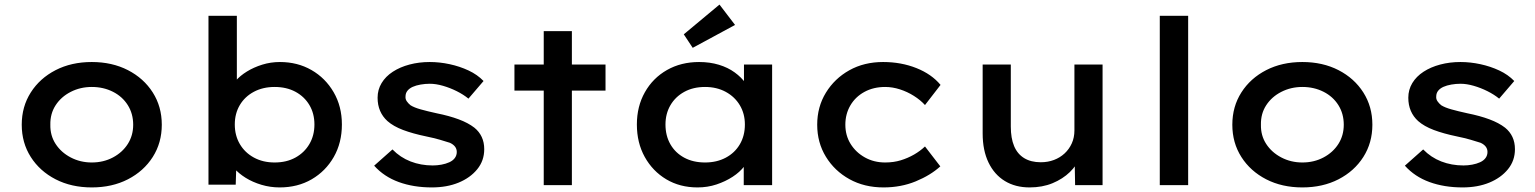

<svg xmlns="http://www.w3.org/2000/svg" viewBox="-20 -809 6708 839"><path d="M381 10Q292 10 223 -25.5Q154 -61 114.5 -123Q75 -185 75 -264Q75 -343 114.5 -405Q154 -467 223 -502.5Q292 -538 381 -538Q470 -538 539 -502.5Q608 -467 647.5 -405Q687 -343 687 -264Q687 -185 647.5 -123Q608 -61 539 -25.5Q470 10 381 10ZM381 -99Q432 -99 473.5 -121Q515 -143 538.5 -180Q562 -217 562 -264Q562 -312 538.5 -349.5Q515 -387 473.5 -408Q432 -429 381 -429Q331 -429 289 -407.5Q247 -386 223 -349Q199 -312 200 -264Q199 -217 223 -180Q247 -143 289 -121Q331 -99 381 -99Z M1202 10Q1161 10 1122.5 -1.5Q1084 -13 1053.5 -32Q1023 -51 1002.5 -74.5Q982 -98 977 -119L1014 -128L1010 -2H891V-740H1015V-405L985 -411Q991 -434 1010 -456Q1029 -478 1059 -496.5Q1089 -515 1126 -526.5Q1163 -538 1203 -538Q1280 -538 1341 -503Q1402 -468 1438 -406Q1474 -344 1474 -265Q1474 -185 1438.5 -123Q1403 -61 1342 -25.5Q1281 10 1202 10ZM1180 -99Q1232 -99 1271 -120.5Q1310 -142 1332 -179.5Q1354 -217 1354 -265Q1354 -313 1332 -350Q1310 -387 1271 -408Q1232 -429 1180 -429Q1129 -429 1089.5 -408Q1050 -387 1028 -350Q1006 -313 1006 -265Q1006 -217 1028 -179.5Q1050 -142 1089.5 -120.5Q1129 -99 1180 -99Z M1867 10Q1787 10 1722.5 -13.5Q1658 -37 1615 -85L1695 -156Q1729 -121 1774 -103.5Q1819 -86 1871 -86Q1890 -86 1909 -89.5Q1928 -93 1943.5 -100Q1959 -107 1967.5 -118.5Q1976 -130 1976 -145Q1976 -171 1946 -185Q1928 -191 1902 -198.5Q1876 -206 1842 -213Q1784 -225 1741.5 -241Q1699 -257 1673 -280Q1652 -299 1641 -324.5Q1630 -350 1630 -382Q1630 -417 1647.5 -446Q1665 -475 1696.5 -495.5Q1728 -516 1769.5 -527Q1811 -538 1858 -538Q1901 -538 1945 -528.5Q1989 -519 2027.5 -501Q2066 -483 2093 -455L2027 -378Q2005 -396 1976 -410.5Q1947 -425 1916 -434Q1885 -443 1858 -443Q1838 -443 1818 -439.5Q1798 -436 1783.5 -429.5Q1769 -423 1760.5 -412.5Q1752 -402 1752 -387Q1751 -376 1757.5 -366.5Q1764 -357 1774 -349Q1790 -339 1818.5 -331Q1847 -323 1888 -314Q1943 -303 1984.5 -287.5Q2026 -272 2053 -251Q2074 -234 2085 -210.5Q2096 -187 2096 -157Q2096 -107 2065.5 -69.5Q2035 -32 1984 -11Q1933 10 1867 10Z M2356 0V-673H2479V0ZM2228 -413V-527H2626V-413Z M3028 10Q2951 10 2891.5 -25.5Q2832 -61 2797.5 -123Q2763 -185 2763 -265Q2763 -344 2798 -406Q2833 -468 2894.5 -503Q2956 -538 3035 -538Q3082 -538 3121.5 -526Q3161 -514 3190.5 -492.5Q3220 -471 3238 -445.5Q3256 -420 3260 -392L3231 -395V-527H3354V0H3230V-134L3257 -133Q3252 -108 3232.5 -82.5Q3213 -57 3181.5 -36.5Q3150 -16 3111 -3Q3072 10 3028 10ZM3061 -99Q3112 -99 3151.5 -120Q3191 -141 3213 -178.5Q3235 -216 3235 -265Q3235 -312 3213 -349Q3191 -386 3151.5 -407.5Q3112 -429 3061 -429Q3009 -429 2970 -407.5Q2931 -386 2909.5 -349Q2888 -312 2888 -265Q2888 -216 2909.5 -178.5Q2931 -141 2970 -120Q3009 -99 3061 -99ZM3007 -600 2968 -659 3124 -789 3192 -700Z M3841 10Q3757 10 3692 -26Q3627 -62 3589 -124Q3551 -186 3551 -264Q3551 -342 3589 -404Q3627 -466 3691.5 -502Q3756 -538 3839 -538Q3918 -538 3984.5 -511.5Q4051 -485 4090 -438L4022 -350Q4002 -372 3973.5 -390Q3945 -408 3912.5 -418.5Q3880 -429 3848 -429Q3797 -429 3757.5 -407.5Q3718 -386 3696 -348.5Q3674 -311 3674 -264Q3674 -217 3697 -180Q3720 -143 3759.5 -121Q3799 -99 3848 -99Q3885 -99 3916 -108.5Q3947 -118 3974 -133.5Q4001 -149 4022 -169L4089 -82Q4046 -43 3981.5 -16.5Q3917 10 3841 10Z M4479 10Q4417 10 4371 -18Q4325 -46 4299.5 -99Q4274 -152 4274 -226V-527H4397V-256Q4397 -205 4411.5 -170.5Q4426 -136 4455.5 -118Q4485 -100 4528 -100Q4559 -100 4585.5 -110Q4612 -120 4632 -138.5Q4652 -157 4663.5 -182.5Q4675 -208 4675 -239V-527H4798V0H4678L4676 -110L4698 -122Q4686 -87 4655 -57Q4624 -27 4579.5 -8.5Q4535 10 4479 10Z M5048 0V-740H5172V0Z M5671 10Q5582 10 5513 -25.5Q5444 -61 5404.5 -123Q5365 -185 5365 -264Q5365 -343 5404.5 -405Q5444 -467 5513 -502.5Q5582 -538 5671 -538Q5760 -538 5829 -502.5Q5898 -467 5937.5 -405Q5977 -343 5977 -264Q5977 -185 5937.5 -123Q5898 -61 5829 -25.5Q5760 10 5671 10ZM5671 -99Q5722 -99 5763.5 -121Q5805 -143 5828.5 -180Q5852 -217 5852 -264Q5852 -312 5828.5 -349.5Q5805 -387 5763.5 -408Q5722 -429 5671 -429Q5621 -429 5579 -407.5Q5537 -386 5513 -349Q5489 -312 5490 -264Q5489 -217 5513 -180Q5537 -143 5579 -121Q5621 -99 5671 -99Z M6371 10Q6291 10 6226.5 -13.5Q6162 -37 6119 -85L6199 -156Q6233 -121 6278 -103.5Q6323 -86 6375 -86Q6394 -86 6413 -89.5Q6432 -93 6447.5 -100Q6463 -107 6471.5 -118.5Q6480 -130 6480 -145Q6480 -171 6450 -185Q6432 -191 6406 -198.5Q6380 -206 6346 -213Q6288 -225 6245.5 -241Q6203 -257 6177 -280Q6156 -299 6145 -324.5Q6134 -350 6134 -382Q6134 -417 6151.5 -446Q6169 -475 6200.5 -495.5Q6232 -516 6273.5 -527Q6315 -538 6362 -538Q6405 -538 6449 -528.5Q6493 -519 6531.5 -501Q6570 -483 6597 -455L6531 -378Q6509 -396 6480 -410.5Q6451 -425 6420 -434Q6389 -443 6362 -443Q6342 -443 6322 -439.5Q6302 -436 6287.5 -429.5Q6273 -423 6264.5 -412.5Q6256 -402 6256 -387Q6255 -376 6261.5 -366.5Q6268 -357 6278 -349Q6294 -339 6322.5 -331Q6351 -323 6392 -314Q6447 -303 6488.5 -287.5Q6530 -272 6557 -251Q6578 -234 6589 -210.5Q6600 -187 6600 -157Q6600 -107 6569.5 -69.5Q6539 -32 6488 -11Q6437 10 6371 10Z"/></svg>

Font: Lexend Exa Medium
Style: Regular
Weight: 500
Designer: Bonnie Shaver-Troup, Thomas Jockin
Foundry: Lexend
Version: Version 1.007